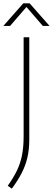

<svg xmlns="http://www.w3.org/2000/svg" viewBox="-47 -964 318 1154"><path d="M24 170 -0.5 152.5Q32.5 106.5 53.8 63.2Q75 20 85 -29.5Q95 -79 95 -143V-740H129V-126.5Q129 -66 117.8 -17.5Q106.5 31 83.5 75.8Q60.5 120.5 24 170ZM-27 -808 93 -944H131L251 -808H210.5L112 -922L13.5 -808Z"/></svg>

Font: Encode Sans Th
Style: Regular
Weight: 100
Designer: Multiple Designers
Foundry: Impallari Type
Version: Version 3.002; ttfautohint (v1.8.3) -l 8 -r 50 -G 200 -x 14 